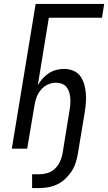

<svg xmlns="http://www.w3.org/2000/svg" viewBox="-20 -755 549 975"><path d="M143 200V130H178Q199 130 220 124Q241 118 257.5 103Q274 88 283.5 68Q293 48 297 28L333 -194Q336 -210 337 -226Q338 -242 337 -257Q336 -272 331.5 -286.5Q327 -301 318 -312.5Q309 -324 294.5 -329.5Q280 -335 264 -335Q243 -335 222.5 -325.5Q202 -316 187.5 -298.5Q173 -281 165.5 -260.5Q158 -240 155 -219L118 0H40L161 -735H509L498 -665H228L172 -322Q182 -340 196.5 -356Q211 -372 228.5 -383.5Q246 -395 266 -400Q286 -405 306 -405Q330 -405 352 -396Q374 -387 387.5 -368.5Q401 -350 407.5 -327.5Q414 -305 416 -281Q418 -257 416 -232Q414 -207 410 -183L375 28Q371 51 363.5 73.5Q356 96 342.5 116.5Q329 137 310.5 154Q292 171 270 181.5Q248 192 224.5 196Q201 200 178 200Z"/></svg>

Font: Iosevka SS04
Style: Italic
Weight: 400
Italic angle: -9°
Monospace: yes
Designer: Belleve Invis
Foundry: Belleve Invis
Version: Version 19.0.0; ttfautohint (v1.8.4)